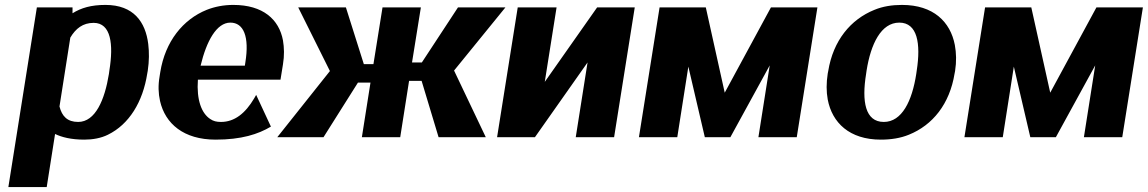

<svg xmlns="http://www.w3.org/2000/svg" viewBox="-20 -558 4669 781"><path d="M14 203H170L204 -13C231 0 269 10 323 10C357 10 391 4 419 -10C505 -52 561 -143 579 -259L581 -270C587 -310 587 -346 583 -379C572 -468 524 -538 409 -538C351 -538 310 -526 275 -504V-528H130ZM222 -125 266 -405C288 -442 317 -465 361 -465C432 -465 442 -377 425 -272L423 -257C406 -152 368 -62 298 -62C254 -62 232 -85 222 -125Z M629 -246C623 -211 624 -178 631 -147C652 -55 727 10 857 10C962 10 1030 -12 1082 -43L1022 -172L1014 -158C978 -97 934 -62 879 -62C861 -62 848 -65 835 -74C800 -97 779 -151 785 -234H1121L1131 -296C1137 -332 1136 -364 1131 -394C1115 -479 1050 -538 929 -538C890 -538 854 -531 821 -518C724 -479 652 -389 632 -265ZM796 -291C820 -391 861 -466 917 -466C971 -466 995 -409 978 -304L976 -291Z M1108 0H1296L1436 -222H1487L1452 0H1608L1644 -229H1695L1764 0H1956L1827 -271L2036 -528H1843L1696 -304H1656L1692 -528H1536L1499 -297H1460L1387 -528H1193L1322 -269Z M2002 0H2156L2370 -304L2322 0H2478L2562 -528H2409L2196 -225L2244 -528H2086Z M2579 0H2735L2780 -287L2847 0H2951L3111 -292L3065 0H3221L3305 -528H3116L2928 -181L2851 -528H2663Z M3347 -259C3341 -220 3341 -186 3347 -153C3365 -59 3435 10 3563 10C3604 10 3643 4 3677 -10C3774 -49 3843 -135 3863 -259L3865 -269C3871 -308 3870 -342 3864 -375C3846 -469 3777 -538 3649 -538C3608 -538 3571 -532 3537 -518C3440 -479 3369 -393 3349 -269ZM3503 -257 3505 -271C3522 -379 3564 -466 3638 -466C3712 -466 3726 -381 3709 -271L3707 -257C3690 -147 3649 -62 3575 -62C3499 -62 3485 -146 3503 -257Z M3903 0H4059L4104 -287L4171 0H4275L4435 -292L4389 0H4545L4629 -528H4440L4252 -181L4175 -528H3987Z"/></svg>

Font: Aerodynamic
Style: BdObl
Weight: 500
Designer: Google
Version: Version 2.000980; 2014